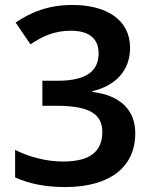

<svg xmlns="http://www.w3.org/2000/svg" viewBox="-20 -810 612 775"><path d="M243 -55C424 -55 526 -136 526 -272C526 -366 466 -425 353 -439V-442C443 -463 505 -522 505 -617C505 -731 409 -790 272 -790C176 -790 105 -761 43 -719L103 -631C148 -661 196 -686 266 -686C342 -686 378 -652 378 -595C378 -528 336 -484 211 -484H151V-383H210C344 -383 393 -347 393 -278C393 -200 346 -158 234 -158C173 -158 102 -174 41 -205V-94C98 -68 164 -55 243 -55Z"/></svg>

Font: Noto Sans Malayalam UI SemiBold
Style: Regular
Weight: 600
Designer: Jelle Bosma - Monotype Design Team
Foundry: Monotype Imaging Inc.
Version: Version 2.104